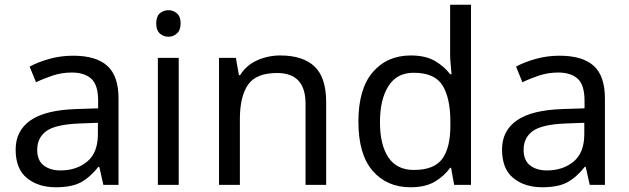

<svg xmlns="http://www.w3.org/2000/svg" viewBox="-20 -780 2653 810"><path d="M288 -545Q386 -545 433 -502Q480 -459 480 -365V0H416L399 -76H395Q360 -32 321.5 -11Q283 10 215 10Q142 10 94 -28.5Q46 -67 46 -149Q46 -229 109 -272.5Q172 -316 303 -320L394 -323V-355Q394 -422 365 -448Q336 -474 283 -474Q241 -474 203 -461.5Q165 -449 132 -433L105 -499Q140 -518 188 -531.5Q236 -545 288 -545ZM314 -259Q214 -255 175.5 -227Q137 -199 137 -148Q137 -103 164.5 -82Q192 -61 235 -61Q303 -61 348 -98.5Q393 -136 393 -214V-262Z M691 -737Q711 -737 726.5 -723.5Q742 -710 742 -681Q742 -653 726.5 -639Q711 -625 691 -625Q669 -625 654 -639Q639 -653 639 -681Q639 -710 654 -723.5Q669 -737 691 -737ZM734 -536V0H646V-536Z M1162 -546Q1258 -546 1307 -499.5Q1356 -453 1356 -349V0H1269V-343Q1269 -472 1149 -472Q1060 -472 1026 -422Q992 -372 992 -278V0H904V-536H975L988 -463H993Q1019 -505 1065 -525.5Q1111 -546 1162 -546Z M1712 10Q1612 10 1552 -59.5Q1492 -129 1492 -267Q1492 -405 1552.5 -475.5Q1613 -546 1713 -546Q1775 -546 1814.5 -523Q1854 -500 1879 -467H1885Q1884 -480 1881.5 -505.5Q1879 -531 1879 -546V-760H1967V0H1896L1883 -72H1879Q1855 -38 1815 -14Q1775 10 1712 10ZM1726 -63Q1811 -63 1845.5 -109.5Q1880 -156 1880 -250V-266Q1880 -366 1847 -419.5Q1814 -473 1725 -473Q1654 -473 1618.5 -416.5Q1583 -360 1583 -265Q1583 -169 1618.5 -116Q1654 -63 1726 -63Z M2340 -545Q2438 -545 2485 -502Q2532 -459 2532 -365V0H2468L2451 -76H2447Q2412 -32 2373.5 -11Q2335 10 2267 10Q2194 10 2146 -28.5Q2098 -67 2098 -149Q2098 -229 2161 -272.5Q2224 -316 2355 -320L2446 -323V-355Q2446 -422 2417 -448Q2388 -474 2335 -474Q2293 -474 2255 -461.5Q2217 -449 2184 -433L2157 -499Q2192 -518 2240 -531.5Q2288 -545 2340 -545ZM2366 -259Q2266 -255 2227.5 -227Q2189 -199 2189 -148Q2189 -103 2216.5 -82Q2244 -61 2287 -61Q2355 -61 2400 -98.5Q2445 -136 2445 -214V-262Z"/></svg>

Font: Noto Sans Samaritan
Style: Regular
Weight: 400
Designer: Monotype Design Team
Foundry: Monotype Imaging Inc.
Version: Version 2.001; ttfautohint (v1.8.4.7-5d5b)